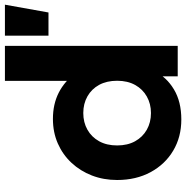

<svg xmlns="http://www.w3.org/2000/svg" viewBox="-8 -752 775 800"><g transform="rotate(-90 380.0 -352.5)"><path d="M281.5 15Q208.5 15 151.8 -18.8Q95 -52.5 62.2 -113Q29.5 -173.5 29.5 -252.5Q29.5 -309 48.2 -357.5Q67 -406 101 -442.5Q135 -479 181.5 -499.5Q228 -520 284 -520Q345.5 -520 393.2 -495.8Q441 -471.5 475.5 -425L442.5 -391.5V-720H588.5V0H461.5V-128L481.5 -95Q458 -46.5 407 -15.8Q356 15 281.5 15ZM308.5 -111.5Q347 -111.5 377.5 -128.8Q408 -146 425.5 -177.5Q443 -209 443 -252.5Q443 -296 425.8 -327.5Q408.5 -359 378 -376.2Q347.5 -393.5 308.5 -393.5Q269.5 -393.5 239 -376.2Q208.5 -359 191 -327.5Q173.5 -296 173.5 -252.5Q173.5 -209 191 -177.5Q208.5 -146 239 -128.8Q269.5 -111.5 308.5 -111.5ZM631 -538.5V-720H760L727.5 -538.5Z"/></g></svg>

Font: Geologica SemiBold
Style: Regular
Weight: 600
Designer: Sindre Bremnes, Frode Helland
Foundry: Monokrom Skriftforlag AS
Version: Version 1.010;gftools[0.9.28]